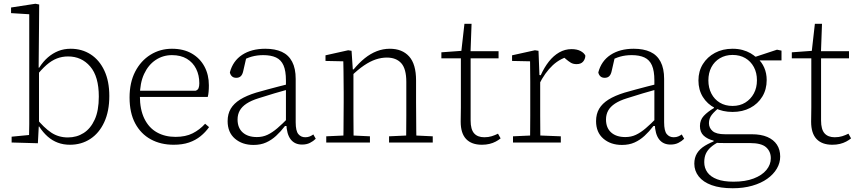

<svg xmlns="http://www.w3.org/2000/svg" viewBox="-20 -760 4581 1024"><path d="M42 0V-31L135 -40Q136 -67 136 -97.5Q136 -128 136 -158.5Q136 -189 136 -215V-684L39 -690V-720L169 -740L189 -736L188 -608L186 -392L188 -387V-91H187L182 4ZM353 12Q318 12 288.5 1Q259 -10 234.5 -31.5Q210 -53 189 -85H168L172 -131Q214 -79 253 -53Q292 -27 342 -27Q389 -27 426 -50.5Q463 -74 485 -122Q507 -170 507 -245Q507 -352 461 -405.5Q415 -459 343 -459Q311 -459 283 -448Q255 -437 228 -413.5Q201 -390 172 -353L168 -399H189Q210 -432 235.5 -454Q261 -476 291 -488Q321 -500 357 -500Q417 -500 463.5 -470Q510 -440 536.5 -383.5Q563 -327 563 -248Q563 -167 536 -108.5Q509 -50 461.5 -19Q414 12 353 12Z M906 12Q837 12 784 -17Q731 -46 701 -102Q671 -158 671 -240Q671 -320 701 -378Q731 -436 782.5 -468Q834 -500 897 -500Q959 -500 1003 -474.5Q1047 -449 1070.5 -405Q1094 -361 1094 -305Q1094 -286 1092.5 -270Q1091 -254 1088 -243H704V-276H1023Q1035 -280 1039 -290Q1043 -300 1043 -316Q1043 -359 1026 -393Q1009 -427 976.5 -446.5Q944 -466 897 -466Q849 -466 810 -440Q771 -414 748.5 -365.5Q726 -317 726 -248Q726 -176 750 -127Q774 -78 817 -54Q860 -30 916 -30Q970 -30 1007.5 -49Q1045 -68 1074 -100L1095 -82Q1076 -55 1049.5 -33.5Q1023 -12 988 0Q953 12 906 12Z M1332 13Q1272 13 1233 -20.5Q1194 -54 1194 -114Q1194 -152 1210.5 -180Q1227 -208 1260.5 -229Q1294 -250 1346 -266Q1377 -275 1407 -283Q1437 -291 1467.5 -299Q1498 -307 1527 -314V-286Q1486 -275 1443 -262Q1400 -249 1359 -236Q1320 -224 1295 -207.5Q1270 -191 1258.5 -170Q1247 -149 1247 -123Q1247 -78 1274.5 -53.5Q1302 -29 1350 -29Q1381 -29 1406.5 -41Q1432 -53 1459 -76Q1486 -99 1519 -133L1522 -88H1500Q1477 -58 1452.5 -35.5Q1428 -13 1399 0Q1370 13 1332 13ZM1591 11Q1552 11 1530.5 -16.5Q1509 -44 1507 -100L1505 -102V-331Q1505 -382 1492 -411.5Q1479 -441 1452 -453.5Q1425 -466 1384 -466Q1351 -466 1322.5 -458Q1294 -450 1268 -434L1296 -463L1277 -380Q1273 -362 1264 -353.5Q1255 -345 1240 -345Q1225 -345 1216.5 -353.5Q1208 -362 1206 -374Q1222 -435 1271.5 -467.5Q1321 -500 1395 -500Q1447 -500 1483 -483.5Q1519 -467 1538 -431Q1557 -395 1557 -339V-108Q1557 -62 1571 -45Q1585 -28 1608 -28Q1622 -28 1632.5 -32.5Q1643 -37 1651 -43L1664 -20Q1651 -7 1633 2Q1615 11 1591 11Z M1720 0V-33L1830 -38H1848L1953 -33V0ZM1811 0Q1812 -30 1812 -67Q1812 -104 1812.5 -143Q1813 -182 1813 -215V-266Q1813 -297 1812.5 -325Q1812 -353 1812 -380.5Q1812 -408 1811 -433L1716 -435V-465L1837 -492L1855 -489L1862 -384H1865V-215Q1865 -182 1865 -143Q1865 -104 1865.5 -67Q1866 -30 1866 0ZM2055 0V-33L2164 -38H2182L2288 -33V0ZM2146 0Q2146 -30 2146.5 -67Q2147 -104 2147 -142.5Q2147 -181 2147 -215V-323Q2147 -393 2120 -423Q2093 -453 2043 -453Q2014 -453 1984 -443Q1954 -433 1921.5 -411Q1889 -389 1853 -354L1848 -390H1866Q1895 -425 1925.5 -449.5Q1956 -474 1989.5 -487Q2023 -500 2059 -500Q2125 -500 2162 -459Q2199 -418 2199 -331V-215Q2199 -181 2199.5 -142.5Q2200 -104 2200 -67Q2200 -30 2201 0Z M2466 -449V-487H2639V-449ZM2550 12Q2495 12 2466 -18.5Q2437 -49 2437 -111Q2437 -130 2437.5 -148Q2438 -166 2438 -187V-449H2334V-481L2457 -490L2439 -474L2457 -633H2495L2489 -469L2490 -460V-117Q2490 -70 2508.5 -49Q2527 -28 2563 -28Q2585 -28 2602.5 -33.5Q2620 -39 2636 -47L2650 -22Q2639 -13 2624 -5Q2609 3 2590.5 7.5Q2572 12 2550 12Z M2716 0V-33L2826 -38H2844L2971 -33V0ZM2807 0Q2807 -30 2807.5 -67Q2808 -104 2808 -143Q2808 -182 2808 -215V-266Q2808 -297 2808 -325Q2808 -353 2807.5 -380.5Q2807 -408 2807 -433L2711 -435V-465L2833 -492L2852 -489L2857 -360L2861 -359V-215Q2861 -182 2861 -143Q2861 -104 2861.5 -67Q2862 -30 2862 0ZM2854 -308 2848 -359H2864Q2883 -401 2907.5 -432Q2932 -463 2962.5 -480.5Q2993 -498 3028 -498Q3058 -498 3077 -487.5Q3096 -477 3102 -463Q3101 -444 3089.5 -431Q3078 -418 3055 -418Q3037 -418 3024.5 -425.5Q3012 -433 2998 -445L2978 -463L3025 -462Q2970 -451 2928 -412Q2886 -373 2854 -308Z M3297 13Q3237 13 3198 -20.5Q3159 -54 3159 -114Q3159 -152 3175.5 -180Q3192 -208 3225.5 -229Q3259 -250 3311 -266Q3342 -275 3372 -283Q3402 -291 3432.5 -299Q3463 -307 3492 -314V-286Q3451 -275 3408 -262Q3365 -249 3324 -236Q3285 -224 3260 -207.5Q3235 -191 3223.5 -170Q3212 -149 3212 -123Q3212 -78 3239.5 -53.5Q3267 -29 3315 -29Q3346 -29 3371.5 -41Q3397 -53 3424 -76Q3451 -99 3484 -133L3487 -88H3465Q3442 -58 3417.5 -35.5Q3393 -13 3364 0Q3335 13 3297 13ZM3556 11Q3517 11 3495.5 -16.5Q3474 -44 3472 -100L3470 -102V-331Q3470 -382 3457 -411.5Q3444 -441 3417 -453.5Q3390 -466 3349 -466Q3316 -466 3287.5 -458Q3259 -450 3233 -434L3261 -463L3242 -380Q3238 -362 3229 -353.5Q3220 -345 3205 -345Q3190 -345 3181.5 -353.5Q3173 -362 3171 -374Q3187 -435 3236.5 -467.5Q3286 -500 3360 -500Q3412 -500 3448 -483.5Q3484 -467 3503 -431Q3522 -395 3522 -339V-108Q3522 -62 3536 -45Q3550 -28 3573 -28Q3587 -28 3597.5 -32.5Q3608 -37 3616 -43L3629 -20Q3616 -7 3598 2Q3580 11 3556 11Z M3888 244Q3821 244 3775.5 227.5Q3730 211 3706.5 181Q3683 151 3683 113Q3683 81 3697.5 57.5Q3712 34 3740 17Q3768 0 3807 -14L3817 -5Q3789 9 3771 25Q3753 41 3744.5 60Q3736 79 3736 105Q3736 136 3753 159.5Q3770 183 3804.5 196Q3839 209 3892 209Q3955 209 3999.5 192Q4044 175 4067.5 146.5Q4091 118 4091 84Q4091 48 4066 25.5Q4041 3 3980 3H3845Q3831 3 3816 2.5Q3801 2 3786 1V-10Q3753 -18 3733 -36.5Q3713 -55 3713 -88Q3713 -120 3733.5 -142Q3754 -164 3788 -184V-199L3824 -193Q3791 -167 3776 -147.5Q3761 -128 3761 -103Q3761 -78 3780.5 -61Q3800 -44 3847 -44H3989Q4039 -44 4072.5 -29.5Q4106 -15 4123.5 11.5Q4141 38 4141 75Q4141 109 4123 139.5Q4105 170 4072 193.5Q4039 217 3992 230.5Q3945 244 3888 244ZM3887 -163Q3834 -163 3793 -184Q3752 -205 3728.5 -243Q3705 -281 3705 -331Q3705 -380 3728.5 -418Q3752 -456 3793 -478Q3834 -500 3887 -500Q3916 -500 3940 -493.5Q3964 -487 3983 -476Q4002 -465 4016 -451L4019 -450Q4043 -429 4056 -399Q4069 -369 4069 -333Q4069 -283 4045.5 -244.5Q4022 -206 3981 -184.5Q3940 -163 3887 -163ZM3887 -195Q3926 -195 3955 -213Q3984 -231 4000.5 -261.5Q4017 -292 4017 -332Q4017 -372 4000.5 -402.5Q3984 -433 3955 -450Q3926 -467 3887 -467Q3849 -467 3819.5 -449.5Q3790 -432 3774 -401.5Q3758 -371 3758 -331Q3758 -292 3774 -261Q3790 -230 3819 -212.5Q3848 -195 3887 -195ZM3991 -438V-458H4012L4124 -495L4148 -490V-438Z M4335 -449V-487H4508V-449ZM4419 12Q4364 12 4335 -18.5Q4306 -49 4306 -111Q4306 -130 4306.5 -148Q4307 -166 4307 -187V-449H4203V-481L4326 -490L4308 -474L4326 -633H4364L4358 -469L4359 -460V-117Q4359 -70 4377.5 -49Q4396 -28 4432 -28Q4454 -28 4471.5 -33.5Q4489 -39 4505 -47L4519 -22Q4508 -13 4493 -5Q4478 3 4459.5 7.5Q4441 12 4419 12Z"/></svg>

Font: Source Serif 4 Light
Style: Regular
Weight: 300
Designer: Frank Grießhammer
Foundry: Adobe Systems Incorporated
Version: Version 4.004;hotconv 1.0.116;makeotfexe 2.5.65601